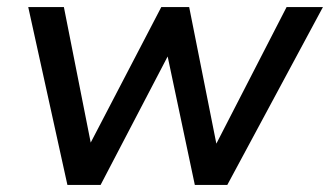

<svg xmlns="http://www.w3.org/2000/svg" viewBox="-20 -524 935 544"><path d="M171 0 60 -504H161L237 -120L437 -504H516L593 -117L792 -504H895L624 0H532L455 -364L265 0Z"/></svg>

Font: Mulish SemiBold
Style: Italic
Weight: 600
Italic angle: -9°
Designer: Vernon Adams
Foundry: Vernon Adams
Version: Version 3.603; ttfautohint (v1.8.3)